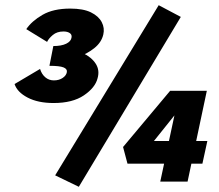

<svg xmlns="http://www.w3.org/2000/svg" viewBox="-20 -698 842 738"><path d="M211 -465 219 -510Q265 -510 298.5 -494Q332 -478 348 -453Q364 -428 355 -397Q346 -361 302.5 -331.5Q259 -302 186 -302Q126 -302 86 -323Q46 -344 36 -375L134 -433Q140 -413 154 -401Q168 -389 187 -389Q207 -389 221 -398.5Q235 -408 237 -421Q239 -433 224 -439Q209 -445 170 -445L185 -521Q216 -521 234.5 -530Q253 -539 255 -554Q257 -565 248 -571Q239 -577 224 -577Q199 -577 183 -563.5Q167 -550 161 -537L81 -586Q102 -617 143.5 -641Q185 -665 250 -665Q300 -665 329.5 -650.5Q359 -636 371 -613Q383 -590 377 -565Q370 -535 342.5 -513Q315 -491 279 -478.5Q243 -466 211 -465ZM283 20 192 -24 590 -678 675 -633ZM453 -133 634 -349H775L701 0H596L666 -327L703 -320L534 -109L495 -156H777L758 -69H470Z"/></svg>

Font: Ysabeau Office Black
Style: Italic
Weight: 900
Italic angle: -12°
Designer: Christian Thalmann (Catharsis Fonts)
Version: Version 2.001;gftools[0.9.30]; featfreeze: tnum,lnum,ss02